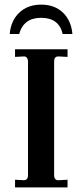

<svg xmlns="http://www.w3.org/2000/svg" viewBox="-20 -810 357 830"><path d="M45 0V-33L83 -31Q101 -31 101 -53V-545Q101 -554 96 -560.5Q91 -567 82 -566L45 -564V-597H272V-564L234 -566H232Q214 -566 214 -545V-53Q214 -42 219 -36Q224 -30 234 -31L272 -33V0ZM22 -663Q27 -721 63.5 -755.5Q100 -790 158 -790Q216 -790 252 -755.5Q288 -721 293 -663H251Q235 -733 158 -733Q82 -733 63 -663Z"/></svg>

Font: UnnaMedium
Style: Regular
Weight: 500
Designer: Jorge de Buen Unna
Foundry: Omnibus-Type
Version: Version 2.008;hotconv 1.0.109;makeotfexe 2.5.65596